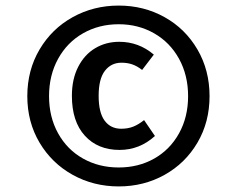

<svg xmlns="http://www.w3.org/2000/svg" viewBox="-20 -778 850 689"><path d="M732 -433Q732 -340 688.5 -266Q645 -192 570.5 -150.5Q496 -109 406 -109Q316 -109 241 -150.5Q166 -192 122 -266Q78 -340 78 -433Q78 -526 122 -600.5Q166 -675 241 -716.5Q316 -758 406 -758Q496 -758 570.5 -716.5Q645 -675 688.5 -600.5Q732 -526 732 -433ZM156 -433Q156 -358 188.5 -299.5Q221 -241 278 -209Q335 -177 406 -177Q477 -177 533.5 -209Q590 -241 622.5 -299.5Q655 -358 655 -433Q655 -508 622.5 -567Q590 -626 533 -658.5Q476 -691 406 -691Q335 -691 278 -658.5Q221 -626 188.5 -567Q156 -508 156 -433ZM532 -582 490 -527Q472 -541 454.5 -547Q437 -553 416 -553Q379 -553 356.5 -524Q334 -495 334 -434Q334 -374 355.5 -345Q377 -316 415 -316Q439 -316 458 -323.5Q477 -331 497 -347L536 -290Q481 -240 409 -240Q331 -240 284.5 -291Q238 -342 238 -434Q238 -494 260.5 -538Q283 -582 321.5 -605Q360 -628 408 -628Q478 -628 532 -582Z"/></svg>

Font: Fira Sans Medium
Style: Regular
Weight: 500
Designer: bBox Type GmbH & Carrois Corporate GbR & Edenspiekermann AG
Foundry: bBox Type GmbH & Carrois Corporate GbR & Edenspiekermann AG
Version: Version 4.301